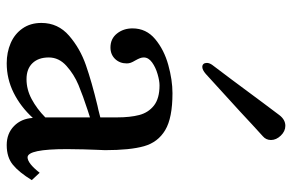

<svg xmlns="http://www.w3.org/2000/svg" viewBox="-160 -646 816 535"><g transform="rotate(90 247.5 -379.0)"><path d="M218.3 -416Q205.6 -416 187 -410.6Q168.5 -405.3 154.5 -395.3Q140.6 -385.3 140.6 -372.1Q140.6 -366.7 142.6 -361.6Q144.5 -356.4 148.9 -348.6Q153.3 -341.3 155.3 -335.9Q157.2 -330.6 157.2 -324.7Q157.2 -305.2 144.8 -292.2Q132.3 -279.3 112.8 -279.3Q88.4 -279.3 74 -297.4Q59.6 -315.4 59.6 -340.8Q59.6 -378.9 89.4 -403.8Q119.1 -428.7 161.4 -440.4Q203.6 -452.1 240.2 -452.1Q309.1 -452.1 343 -431.9Q377 -411.6 387.9 -372.8Q398.9 -334 398.9 -264.2L397.9 -239.7Q397.5 -229 396.7 -204.1Q396 -179.2 396 -158.2Q396 -48.3 418.9 -48.3Q435.5 -48.3 461.9 -82L482.4 -60.1Q460.9 -24.9 439.9 -7.6Q418.9 9.8 384.8 9.8Q352.5 9.8 331.8 -10.5Q311 -30.8 309.1 -63Q277.8 -28.8 239 -9.5Q200.2 9.8 156.7 9.8Q126.5 9.8 100.8 -1.2Q75.2 -12.2 59.8 -34.2Q44.4 -56.2 44.4 -86.9Q44.4 -133.3 80.1 -164.1Q115.7 -194.8 162.1 -210.9Q208.5 -227.1 275.4 -243.2Q281.2 -244.1 307.6 -251V-297.4Q307.6 -334 301 -359.4Q294.4 -384.8 274.7 -400.4Q254.9 -416 218.3 -416ZM289.1 -216.3Q247.1 -202.6 217.3 -190.2Q187.5 -177.7 164.1 -156.7Q140.6 -135.7 140.6 -107.4Q140.6 -78.6 156.5 -62Q172.4 -45.4 201.2 -45.4Q230 -45.4 256.8 -59.8Q283.7 -74.2 307.6 -97.7V-222.2Q300.3 -219.7 289.1 -216.3ZM167 -535.2Q161.6 -535.2 158.7 -538.6Q155.8 -542 155.8 -547.9Q155.8 -554.7 161.1 -562.5Q189.9 -600.1 267.6 -705.1L301.3 -750Q314 -766.6 331.1 -766.6Q346.2 -766.6 358.4 -753.9Q370.6 -741.2 370.6 -726.6Q370.6 -712.9 360.4 -704.1Q330.1 -676.8 291.5 -640.6Q205.1 -561.5 186.5 -544.9Q175.3 -535.2 167 -535.2Z"/></g></svg>

Font: Radley
Style: Regular
Weight: 400
Designer: Vernon Adams
Foundry: Vernon Adams
Version: Version 1.003; ttfautohint (v1.6)